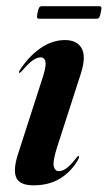

<svg xmlns="http://www.w3.org/2000/svg" viewBox="-20 -574 339 604"><path d="M165.5 -35.5Q176 -35.5 188.8 -44.5Q201.5 -53.5 220 -77Q225 -84 227 -83.5Q231 -82.5 226 -72.5Q206 -36 170.8 -13.5Q135.5 9 85.5 9Q42 9 31.2 -15Q20.5 -39 36.5 -89L111.5 -321.5Q125.5 -362.5 123.2 -378Q121 -393.5 107.5 -393.5Q97 -393.5 83.5 -384.5Q70 -375.5 48 -349.5Q43 -344.5 40.5 -345Q38 -345.5 41.5 -352Q69.5 -396 106.8 -422Q144 -448 184.5 -448Q222 -448 236.8 -422.2Q251.5 -396.5 234.5 -343L159 -109Q145.5 -65.5 149.2 -50.5Q153 -35.5 165.5 -35.5ZM98.2 -534.5Q100.7 -546.5 103.4 -550.5Q106.1 -554.5 111.9 -554.5H292Q297.8 -554.5 298.8 -551Q299.9 -547.5 296.9 -535Q294.9 -523 292.2 -519Q289.5 -515 283.6 -515H103.2Q97.8 -515 96.7 -519Q95.7 -523 98.2 -534.5Z"/></svg>

Font: Fraunces 144pt SemiBold
Style: Italic
Weight: 600
Italic angle: -16°
Version: Version 1.000;[0bf87f6ff]